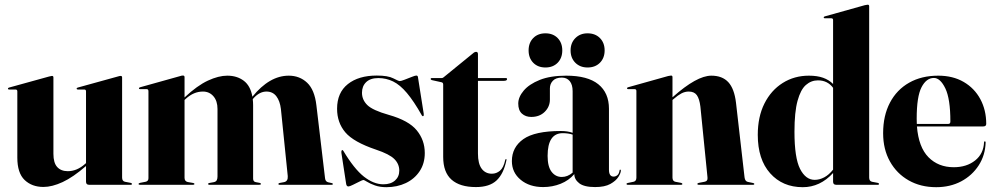

<svg xmlns="http://www.w3.org/2000/svg" viewBox="-20 -768 4134 798"><path d="M52 -113V-388.5Q52 -396 44 -396H18Q13 -396 13 -400Q13 -402.5 17.5 -404L184 -450Q193 -452.5 196 -452.5Q202 -452.5 202 -446V-128.5Q202 -91 217.8 -73.8Q233.5 -56.5 262 -56.5Q300 -56.5 334 -87L337.5 -90V-388.5Q337.5 -396 330 -396H304Q298.5 -396 298.5 -400Q298.5 -402.5 303 -404L469.5 -450Q477.5 -452.5 481.5 -452.5Q487.5 -452.5 487.5 -446V-30Q487.5 -15 499.5 -12.5L523 -8Q528.5 -6.5 528.5 -3.5Q528.5 0 524 0H350Q337.5 0 337.5 -13V-78Q284 -31.5 240.2 -11.2Q196.5 9 160.5 9Q112.5 9 82.2 -20Q52 -49 52 -113Z M747 -447V-363L747.5 -363.5Q800 -412.5 844.2 -433Q888.5 -453.5 924.5 -453.5Q965 -453.5 993 -432.5Q1021 -411.5 1029 -366Q1100 -453.5 1180 -453.5Q1225.5 -453.5 1256.5 -424.2Q1287.5 -395 1295 -330.5L1331 -27Q1332.5 -13.5 1343.5 -10.5L1359 -7Q1363.5 -6 1363.5 -3.5Q1363.5 0 1359 0H1141Q1137 0 1137 -3.5Q1137 -6 1142 -7.5L1160.5 -11Q1177.5 -14.5 1176 -36L1147.5 -315Q1143.5 -348.5 1128.5 -368Q1113.5 -387.5 1087.5 -387.5Q1059 -387.5 1034 -360L1030.5 -355.5Q1032 -344 1032 -331V-25.5Q1032 -13 1043 -11L1059 -8Q1064.5 -6.5 1064.5 -3.5Q1064.5 0 1057.5 0H849Q845 0 845 -3.5Q845 -6.5 850 -7.5L869 -11Q878 -13 881 -19.2Q884 -25.5 884 -34.5V-315Q884 -348.5 867 -368Q850 -387.5 823.5 -387.5Q785 -387.5 752.5 -357.5L747 -352.5V-29Q747 -14.5 760 -11.5L783 -7.5Q788 -6.5 788 -3.5Q788 0 782.5 0H561Q556 0 556 -3.5Q556 -6.5 562 -8L585 -12.5Q597 -15 597 -27V-388.5Q597 -397.5 590 -397.5H562Q557.5 -397.5 557.5 -401Q557.5 -404 563 -405.5L729.5 -452Q733.5 -453.5 736 -453.8Q738.5 -454 741 -454Q747 -454 747 -447Z M1573.5 -2Q1604 -2 1621.8 -17.8Q1639.5 -33.5 1639.5 -59Q1639.5 -86.5 1619 -107Q1598.5 -127.5 1543 -146Q1449.5 -177.5 1415.2 -218Q1381 -258.5 1381 -316Q1381 -383 1425.8 -418.5Q1470.5 -454 1546 -454Q1592.5 -454 1614.5 -442.5Q1636.5 -431 1641.5 -431Q1647 -431 1661.8 -436.8Q1676.5 -442.5 1691 -448.2Q1705.5 -454 1710 -454Q1716 -454 1717 -448L1741 -296Q1742.5 -287 1739 -285.5Q1736 -284 1733.5 -288Q1700 -347.5 1671.2 -381.5Q1642.5 -415.5 1613.8 -429.5Q1585 -443.5 1552.5 -443.5Q1519.5 -443.5 1502 -426.8Q1484.5 -410 1484.5 -382.5Q1484.5 -353 1506.8 -331.2Q1529 -309.5 1596 -290.5Q1679 -267 1712.2 -226.2Q1745.5 -185.5 1745.5 -132Q1745.5 -88.5 1724.2 -56.5Q1703 -24.5 1666.8 -7.2Q1630.5 10 1586 10Q1558.5 10 1538 2.5Q1517.5 -5 1505.5 -12.5Q1493.5 -20 1490.5 -20Q1487 -20 1473.8 -13.2Q1460.5 -6.5 1446.8 0.2Q1433 7 1428 7Q1420 7 1418.5 -5L1399 -132Q1398 -142 1402 -144.5Q1403 -145.5 1407 -141Q1451.5 -66.5 1492.2 -34.2Q1533 -2 1573.5 -2Z M1815.5 -426 1775 -435Q1770 -436.5 1770 -440Q1770 -443.5 1773.5 -443.5H1815.5Q1820.5 -443.5 1824 -447L1945.5 -546Q1952.5 -552.5 1959 -552.5Q1966.5 -552.5 1966.5 -543V-443.5H2082.5Q2087.5 -443.5 2087.5 -439.5Q2087.5 -432 2074 -432H1966.5V-130Q1966.5 -87.5 1982 -66.8Q1997.5 -46 2024.5 -46Q2043 -46 2058 -58.5Q2073 -71 2080 -103.5Q2081 -107 2083.5 -106.8Q2086 -106.5 2085 -103Q2073.5 -46 2044 -18.2Q2014.5 9.5 1958 9.5Q1891.5 9.5 1856.8 -21.2Q1822 -52 1822 -116V-416.5Q1822 -424.5 1815.5 -426Z M2107.5 -98.5Q2107.5 -156 2155.2 -189.8Q2203 -223.5 2311 -223.5Q2339.5 -223.5 2360 -216V-389Q2360 -416 2348 -430.8Q2336 -445.5 2315 -445.5Q2290.5 -445.5 2278 -432.5Q2265.5 -419.5 2265.5 -400.5V-354Q2265.5 -324.5 2244 -303.2Q2222.5 -282 2188 -282Q2164.5 -282 2149.2 -295.8Q2134 -309.5 2134 -337.5Q2134 -364.5 2156.5 -391.2Q2179 -418 2223.2 -435.8Q2267.5 -453.5 2333.5 -453.5Q2422.5 -453.5 2466.8 -417.8Q2511 -382 2511 -316V-62.5Q2511 -34 2530.5 -34Q2538.5 -34 2545.8 -39.8Q2553 -45.5 2555 -59.5Q2555.5 -63 2557.5 -63Q2560.5 -63 2560.5 -59.5Q2560.5 -49 2550.2 -32.8Q2540 -16.5 2516.8 -3.5Q2493.5 9.5 2453.5 9.5Q2407.5 9.5 2387.2 -6.5Q2367 -22.5 2367 -44.5Q2344.5 -18 2310.2 -4.2Q2276 9.5 2237.5 9.5Q2180.5 9.5 2144 -20.8Q2107.5 -51 2107.5 -98.5ZM2256 -120Q2256 -75.5 2272.5 -54Q2289 -32.5 2315 -32.5Q2339 -32.5 2360 -50.5V-208.5Q2342 -214.5 2319 -214.5Q2256 -214.5 2256 -120ZM2247 -487.5Q2215.5 -487.5 2196.2 -507.2Q2177 -527 2177 -558.5Q2177 -590 2196.2 -609.8Q2215.5 -629.5 2247 -629.5Q2278.5 -629.5 2297.8 -609.8Q2317 -590 2317 -558.5Q2317 -527 2297.8 -507.2Q2278.5 -487.5 2247 -487.5ZM2422 -487.5Q2391 -487.5 2371.2 -507.2Q2351.5 -527 2351.5 -558.5Q2351.5 -589.5 2371.2 -609.5Q2391 -629.5 2422 -629.5Q2454 -629.5 2473.5 -609.8Q2493 -590 2493 -558.5Q2493 -527 2473.5 -507.2Q2454 -487.5 2422 -487.5Z M2775 -447.5V-364L2776 -364.5Q2876 -453.5 2936.5 -453.5Q2982 -453.5 3007 -426.5Q3032 -399.5 3039 -341L3074.5 -31Q3076.5 -14.5 3088 -12L3109.5 -7.5Q3115 -6.5 3115 -3.5Q3115 0 3110.5 0H2883.5Q2878.5 0 2878.5 -3.5Q2878.5 -6.5 2884.5 -8L2908 -12.5Q2922.5 -15 2920.5 -31L2891 -325Q2887 -357.5 2876.2 -372.5Q2865.5 -387.5 2842.5 -387.5Q2827 -387.5 2812.2 -379.8Q2797.5 -372 2781 -357.5L2775 -352.5V-30Q2775 -15 2787 -12.5L2810.5 -8Q2816 -6.5 2816 -3.5Q2816 0 2811.5 0H2588Q2584 0 2584 -3.5Q2584 -6.5 2589 -7.5L2613 -12.5Q2625 -15 2625 -29.5V-390Q2625 -397.5 2617.5 -397.5H2591.5Q2586 -397.5 2586 -401.5Q2586 -404 2591 -405.5L2757 -452Q2766 -454 2769 -454Q2775 -454 2775 -447.5Z M3129.5 -207.5Q3129.5 -282.5 3157.2 -337.8Q3185 -393 3233.2 -423.2Q3281.5 -453.5 3342 -453.5Q3376.5 -453.5 3401 -444.8Q3425.5 -436 3442.5 -419V-685Q3442.5 -692 3435 -692H3409Q3403.5 -692 3403.5 -696Q3403.5 -698.5 3408.5 -700L3574.5 -746.5Q3583.5 -748.5 3586.5 -748.5Q3592.5 -748.5 3592.5 -742V-30Q3592.5 -15 3604.5 -12.5L3628 -8Q3633.5 -6.5 3633.5 -3.5Q3633.5 0 3629 0H3455Q3442.5 0 3442.5 -13V-49Q3388.5 10 3316.5 10Q3232.5 10 3181 -47.8Q3129.5 -105.5 3129.5 -207.5ZM3282 -220.5Q3282 -112 3305.2 -66.2Q3328.5 -20.5 3366 -20.5Q3386 -20.5 3405.5 -30.8Q3425 -41 3442.5 -63V-403Q3419.5 -434 3379.5 -434Q3351.5 -434 3329.5 -414.8Q3307.5 -395.5 3294.8 -349Q3282 -302.5 3282 -220.5Z M4079 -253Q4079 -242.5 4066.5 -242.5H3791Q3798 -156 3839 -114.5Q3880 -73 3944 -73Q3997.5 -73 4032.8 -101Q4068 -129 4070 -177Q4070 -180.5 4073 -180.5Q4076.5 -180.5 4076.5 -176Q4075 -123 4047.8 -80.8Q4020.5 -38.5 3974.8 -14.2Q3929 10 3871 10Q3806.5 10 3756.8 -18.2Q3707 -46.5 3678.8 -97Q3650.5 -147.5 3650.5 -214.5Q3650.5 -287.5 3678.8 -341.2Q3707 -395 3758.5 -424.2Q3810 -453.5 3879.5 -453.5Q3940.5 -453.5 3985.2 -427.5Q4030 -401.5 4054.5 -356Q4079 -310.5 4079 -253ZM3790 -275Q3790 -263.5 3790.5 -253H3921.5Q3930 -253 3930 -263Q3930 -357.5 3909 -400.8Q3888 -444 3861.5 -444Q3830 -444 3810 -405.2Q3790 -366.5 3790 -275Z"/></svg>

Font: Fraunces 144pt S000
Style: Bold
Weight: 700
Version: Version 1.000; ttfautohint (v1.8.3)